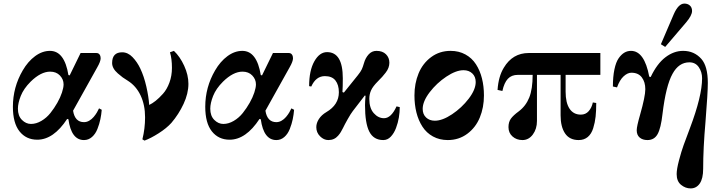

<svg xmlns="http://www.w3.org/2000/svg" viewBox="-20 -770 4028 1072"><path d="M52 -174Q52 -283 107 -377Q136 -427 176 -456.5Q216 -486 259 -486Q340 -486 362 -351L369 -349L430 -474H518Q530 -474 536 -465.5Q542 -457 542 -445Q542 -427 523 -394L388 -152Q398 -88 449 -88Q464 -88 478 -96Q492 -104 503 -117Q514 -130 521 -142Q528 -154 533 -165L548 -157Q546 -131 540.5 -104.5Q535 -78 524 -50Q513 -22 493.5 -5Q474 12 449 12Q378 12 362 -104L355 -106Q279 10 188 10Q126 10 89 -36.5Q52 -83 52 -174ZM80 -163Q80 -123 102.5 -100.5Q125 -78 153 -78Q182 -78 211 -95Q240 -112 261.5 -139Q283 -166 300 -196Q317 -226 326 -253.5Q335 -281 335 -299Q335 -327 314.5 -348.5Q294 -370 260 -370Q208 -370 151 -314Q112 -275 96 -234.5Q80 -194 80 -163Z M606 -418Q606 -478 662 -478Q694 -478 720 -451Q746 -424 763 -388Q784 -344 797 -287Q810 -230 813 -184Q830 -192 849 -207Q868 -222 890 -246.5Q912 -271 926 -309Q940 -347 940 -391Q940 -442 929 -478L951 -486Q985 -454 1008.5 -402.5Q1032 -351 1032 -302Q1032 -248 1005 -190Q978 -132 937 -84Q910 -54 866 -26Q822 2 787 15L775 8Q790 -52 790 -115Q790 -184 765 -237Q740 -290 694 -319Q676 -330 665 -338Q654 -346 638 -360Q622 -374 614 -388.5Q606 -403 606 -418Z M1126 -174Q1126 -283 1181 -377Q1210 -427 1250 -456.5Q1290 -486 1333 -486Q1414 -486 1436 -351L1443 -349L1504 -474H1592Q1604 -474 1610 -465.5Q1616 -457 1616 -445Q1616 -427 1597 -394L1462 -152Q1472 -88 1523 -88Q1538 -88 1552 -96Q1566 -104 1577 -117Q1588 -130 1595 -142Q1602 -154 1607 -165L1622 -157Q1620 -131 1614.5 -104.5Q1609 -78 1598 -50Q1587 -22 1567.5 -5Q1548 12 1523 12Q1452 12 1436 -104L1429 -106Q1353 10 1262 10Q1200 10 1163 -36.5Q1126 -83 1126 -174ZM1154 -163Q1154 -123 1176.5 -100.5Q1199 -78 1227 -78Q1256 -78 1285 -95Q1314 -112 1335.5 -139Q1357 -166 1374 -196Q1391 -226 1400 -253.5Q1409 -281 1409 -299Q1409 -327 1388.5 -348.5Q1368 -370 1334 -370Q1282 -370 1225 -314Q1186 -275 1170 -234.5Q1154 -194 1154 -163Z M1706 -289Q1706 -376 1735 -427.5Q1764 -479 1806 -479Q1894 -479 1894 -333Q1894 -286 1892 -256L1900 -253L1978 -350Q1994 -370 2000 -383Q2006 -396 2012 -417Q2020 -446 2038 -466Q2056 -486 2082 -486Q2116 -486 2135 -467Q2154 -448 2154 -420Q2154 -406 2149 -392Q2144 -378 2133 -364Q2122 -350 2114 -341Q2106 -332 2090 -316Q2062 -288 2052 -266Q2042 -244 2042 -218Q2042 -166 2067 -138Q2092 -110 2124 -110Q2164 -110 2194 -176L2212 -172Q2212 -144 2207 -114Q2202 -84 2191 -55Q2180 -26 2162 -7Q2144 12 2120 12Q2066 12 2042 -35Q2018 -82 2018 -183Q2018 -202 2021 -235L2017 -237L1950 -150Q1939 -136 1921.5 -105Q1904 -74 1895 -55Q1888 -42 1883 -33Q1878 -24 1867.5 -12Q1857 0 1843.5 6Q1830 12 1813 12Q1788 12 1767 -9Q1746 -30 1746 -60Q1746 -83 1760.5 -105.5Q1775 -128 1802 -144Q1872 -185 1872 -255Q1872 -296 1853 -320.5Q1834 -345 1794 -345Q1744 -345 1718 -287Z M2340 -162Q2340 -132 2359 -114Q2378 -96 2408 -96Q2450 -96 2504 -132Q2558 -168 2597 -219Q2636 -270 2636 -312Q2636 -342 2617 -360Q2598 -378 2568 -378Q2526 -378 2472 -342Q2418 -306 2379 -255Q2340 -204 2340 -162ZM2294 -237Q2294 -304 2317 -360Q2340 -416 2387 -451Q2434 -486 2496 -486Q2542 -486 2578.5 -466Q2615 -446 2637.5 -411Q2660 -376 2671 -332Q2682 -288 2682 -237Q2682 -170 2659 -114Q2636 -58 2589 -23Q2542 12 2480 12Q2434 12 2397.5 -8Q2361 -28 2338.5 -63Q2316 -98 2305 -142Q2294 -186 2294 -237Z M2758 -268Q2763 -343 2793 -392Q2842 -474 2932 -474H3332V-352H3138V-258Q3138 -196 3160 -163Q3182 -130 3223 -130Q3250 -130 3267 -149.5Q3284 -169 3290 -198L3309 -195Q3309 -152 3305.5 -119Q3302 -86 3292 -54Q3282 -22 3261.5 -5Q3241 12 3211 12Q3160 12 3135 -25Q3110 -62 3110 -126V-352H2978V-95Q2978 -50 2955 -19Q2932 12 2897 12Q2864 12 2841.5 -8Q2819 -28 2819 -60Q2819 -89 2832.5 -107.5Q2846 -126 2876 -148Q2916 -178 2935 -225.5Q2954 -273 2954 -352H2871Q2836 -352 2815.5 -330Q2795 -308 2785 -262Z M3402 -287Q3402 -342 3410.5 -382.5Q3419 -423 3434 -444.5Q3449 -466 3466 -476Q3483 -486 3503 -486Q3578 -486 3605 -342L3613 -340Q3648 -414 3695 -450Q3742 -486 3794 -486Q3856 -486 3896 -441Q3932 -400 3932 -307Q3932 -252 3919 -90Q3906 58 3906 172Q3906 227 3887 254.5Q3868 282 3836 282Q3807 282 3782.5 262Q3758 242 3758 202Q3758 175 3771 125.5Q3784 76 3797 40Q3810 4 3832 -54Q3900 -234 3900 -333Q3900 -368 3881.5 -395Q3863 -422 3829 -422Q3770 -422 3735 -358Q3698 -292 3679 -134Q3670 -54 3651.5 -21Q3633 12 3595 12Q3568 12 3551.5 -2Q3535 -16 3535 -43Q3535 -64 3554 -130Q3583 -232 3583 -272Q3583 -312 3563.5 -338Q3544 -364 3505 -364Q3484 -364 3462 -344Q3440 -324 3425 -282ZM3670 -523 3742 -691Q3768 -750 3801 -750Q3820 -750 3832 -739Q3844 -728 3844 -709Q3844 -684 3811 -645L3694 -508Z"/></svg>

Font: Old Standard TT
Style: Bold
Weight: 700
Designer: Alexey Kryukov <alexios@thessalonica.org.ru>
Version: Version 2.2